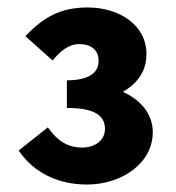

<svg xmlns="http://www.w3.org/2000/svg" viewBox="-20 -906 472 514"><path d="M213 -412C306 -412 389 -469 389 -552C389 -603 354 -640 309 -660C349 -684 372 -715 372 -762C372 -839 299 -886 215 -886C144 -886 98 -862 48 -809L121 -744C141 -769 164 -788 192 -788C224 -788 244 -772 244 -743C244 -707 211 -691 159 -691V-617C229 -617 261 -599 261 -561C261 -530 234 -511 200 -511C163 -511 135 -527 108 -565L30 -503C70 -444 135 -412 213 -412Z"/></svg>

Font: Noto Sans Korean Black
Style: Bold
Weight: 900
Designer: Ryoko NISHIZUKA (kana & ideographs); Paul D. Hunt (Latin, Greek & Cyrillic); Wenlong ZHANG (bopomofo); Sandoll Communica
Foundry: Adobe Systems Incorporated
Version: Version 1.000;PS 1;hotconv 1.0.78;makeotf.lib2.5.61930